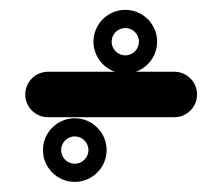

<svg xmlns="http://www.w3.org/2000/svg" viewBox="-20 -329 440 380"><path d="M75 -97C75 -97 75 -97 75 -97C158.3 -97 241.7 -97 325 -97C349.9 -97 370 -117.1 370 -142C370 -166.9 349.9 -187 325 -187C325 -187 325 -187 325 -187C241.7 -187 158.3 -187 75 -187C50.1 -187 30 -166.9 30 -142C30 -117.1 50.1 -97 75 -97ZM123.8 -58.7C126.4 -59.1 128.7 -59 128 -59C128.7 -59 129.4 -58.9 130.1 -58.9C139.4 -58.2 147.7 -52.6 152 -44.3C153.3 -41.8 154.2 -39.1 154.7 -36.2C155.1 -33.6 155 -31.3 155 -32C155 -32.7 155.1 -30.4 154.7 -27.8C154.2 -24.9 153.3 -22.2 152 -19.7C147.7 -11.4 139.4 -5.8 130.1 -5.1C129.4 -5.1 128.7 -5 128 -5C128.7 -5 126.4 -4.9 123.8 -5.3C120.9 -5.8 118.2 -6.7 115.7 -8C107.4 -12.3 101.8 -20.6 101.1 -29.9C101 -30.6 101 -31.3 101 -32C101 -32.7 101 -33.4 101.1 -34.1C101.8 -43.4 107.4 -51.7 115.7 -56C118.2 -57.3 120.9 -58.2 123.8 -58.7ZM65 -32C65 2.7 93.3 31 128 31C162.7 31 191 2.7 191 -32C191 -66.7 162.7 -95 128 -95C93.3 -95 65 -66.7 65 -32ZM223.8 -273.1C226.4 -273.6 228.7 -273.5 228 -273.5C228.7 -273.5 229.4 -273.4 230.1 -273.4C239.4 -272.6 247.7 -267.1 252 -258.8C253.3 -256.3 254.2 -253.5 254.7 -250.7C255.1 -248 255 -245.8 255 -246.5C255 -245.8 254.9 -245.1 254.9 -244.4C254.2 -235.1 248.6 -226.7 240.3 -222.5C237.8 -221.2 235.1 -220.3 232.2 -219.8C229.6 -219.4 227.3 -219.5 228 -219.5C228.7 -219.5 226.4 -219.4 223.8 -219.8C220.9 -220.3 218.2 -221.2 215.7 -222.5C207.4 -226.7 201.8 -235.1 201.1 -244.4C201.1 -245.1 201 -245.8 201 -246.5C201 -247.2 201.1 -247.9 201.1 -248.6C201.8 -257.9 207.4 -266.2 215.7 -270.5C218.2 -271.8 220.9 -272.7 223.8 -273.1ZM165 -246.5C165 -211.8 193.3 -183.5 228 -183.5C262.7 -183.5 291 -211.8 291 -246.5C291 -281.2 262.7 -309.5 228 -309.5C193.3 -309.5 165 -281.2 165 -246.5Z"/></svg>

Font: FRB American Cursive Guidelines Black
Style: Bold Italic
Weight: 900
Italic angle: -25°
Version: Version 2.0;Modular Font Editor K font №1